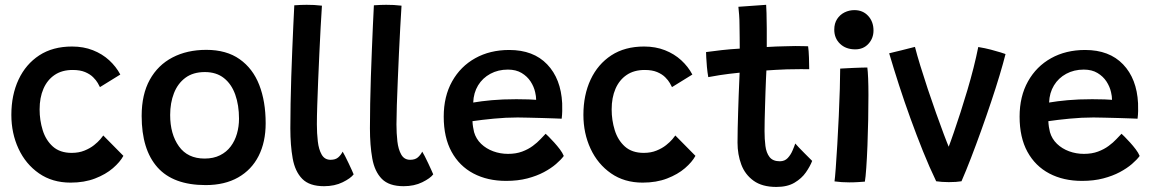

<svg xmlns="http://www.w3.org/2000/svg" viewBox="-20 -736 4671 778"><path d="M480 -104.5Q466.5 -79.5 437.5 -54.5Q408.5 -29.5 365.2 -12.8Q322 4 266 4Q192 4 138 -33.5Q84 -71 55 -133.5Q26 -196 26 -270.5Q26 -351 55.2 -413.5Q84.5 -476 139.2 -511.8Q194 -547.5 272 -547.5Q318.5 -547.5 356.5 -532.5Q394.5 -517.5 422.5 -491.8Q450.5 -466 467.5 -434L385 -383Q382.5 -388.5 376.2 -399.5Q370 -410.5 357.5 -423Q345 -435.5 324.8 -444Q304.5 -452.5 274.5 -452.5Q231 -452.5 201.2 -432.2Q171.5 -412 156 -376.2Q140.5 -340.5 140.5 -292.5Q140.5 -249 153 -208.5Q165.5 -168 194.2 -142.2Q223 -116.5 270.5 -116.5Q299.5 -116.5 322.2 -125.8Q345 -135 361 -147.8Q377 -160.5 386.5 -171.8Q396 -183 398.5 -187Z M813.5 14Q682 14 618 -58Q554 -130 554 -266Q554 -353.5 587 -413Q620 -472.5 679 -503.2Q738 -534 816 -534Q897.5 -534 951 -496.2Q1004.5 -458.5 1030.5 -391.8Q1056.5 -325 1056.5 -236.5Q1056.5 -160.5 1028 -104.2Q999.5 -48 945 -17Q890.5 14 813.5 14ZM809 -93.5Q845 -93.5 871.5 -106.8Q898 -120 915 -142.8Q932 -165.5 940.2 -194.5Q948.5 -223.5 948.5 -255Q948.5 -310 933.2 -352.8Q918 -395.5 887.2 -419.8Q856.5 -444 810 -444Q762.5 -444 731.2 -420.8Q700 -397.5 684.8 -358.2Q669.5 -319 669.5 -270Q669.5 -192.5 705 -143Q740.5 -93.5 809 -93.5Z M1413 -29.5Q1401 -13.5 1368.5 2.5Q1336 18.5 1293 18.5Q1234 18.5 1204.8 -11.2Q1175.5 -41 1166 -94Q1156.5 -147 1156.5 -216Q1156.5 -263 1157.5 -316.2Q1158.5 -369.5 1160.2 -424.5Q1162 -479.5 1164.2 -532.2Q1166.5 -585 1168.5 -631.8Q1170.5 -678.5 1172.5 -714.5Q1200 -716.5 1222.5 -716.5Q1238 -716.5 1252.8 -715.8Q1267.5 -715 1284.5 -713Q1282 -674.5 1279.2 -624Q1276.5 -573.5 1274 -518.2Q1271.5 -463 1269.2 -409Q1267 -355 1265.5 -309Q1264 -263 1264 -232Q1264 -196 1267.8 -163.2Q1271.5 -130.5 1283.5 -109.5Q1295.5 -88.5 1319.5 -88.5Q1339 -88.5 1350 -97.8Q1361 -107 1368.5 -121.5Q1371.5 -117 1378.2 -103.8Q1385 -90.5 1392.5 -74.8Q1400 -59 1405.8 -46.2Q1411.5 -33.5 1413 -29.5Z M1735.5 -29.5Q1723.5 -13.5 1691 2.5Q1658.5 18.5 1615.5 18.5Q1556.5 18.5 1527.2 -11.2Q1498 -41 1488.5 -94Q1479 -147 1479 -216Q1479 -263 1480 -316.2Q1481 -369.5 1482.8 -424.5Q1484.5 -479.5 1486.8 -532.2Q1489 -585 1491 -631.8Q1493 -678.5 1495 -714.5Q1522.5 -716.5 1545 -716.5Q1560.5 -716.5 1575.2 -715.8Q1590 -715 1607 -713Q1604.5 -674.5 1601.8 -624Q1599 -573.5 1596.5 -518.2Q1594 -463 1591.8 -409Q1589.5 -355 1588 -309Q1586.5 -263 1586.5 -232Q1586.5 -196 1590.2 -163.2Q1594 -130.5 1606 -109.5Q1618 -88.5 1642 -88.5Q1661.5 -88.5 1672.5 -97.8Q1683.5 -107 1691 -121.5Q1694 -117 1700.8 -103.8Q1707.5 -90.5 1715 -74.8Q1722.5 -59 1728.2 -46.2Q1734 -33.5 1735.5 -29.5Z M2264.5 -104Q2253.5 -89 2233.2 -71.5Q2213 -54 2184 -38.5Q2155 -23 2116.8 -13Q2078.5 -3 2031 -3Q1955.5 -3 1898.5 -33Q1841.5 -63 1809.8 -121Q1778 -179 1778 -263.5Q1778 -345.5 1812 -406.2Q1846 -467 1905.8 -500.2Q1965.5 -533.5 2043.5 -533.5Q2141.5 -533.5 2197.2 -475.2Q2253 -417 2258 -317.5Q2258.5 -301 2258.2 -286.2Q2258 -271.5 2256 -255Q2249 -255.5 2227.2 -256.2Q2205.5 -257 2177.2 -257.8Q2149 -258.5 2122 -259.2Q2095 -260 2077.5 -260Q2029.5 -260 1980.5 -255.2Q1931.5 -250.5 1894.5 -245Q1895 -233 1896.8 -221.8Q1898.5 -210.5 1901 -200.5Q1909 -173 1929.5 -153.2Q1950 -133.5 1978.5 -123Q2007 -112.5 2038.5 -112.5Q2071 -112.5 2095.8 -121.8Q2120.5 -131 2139 -144.8Q2157.5 -158.5 2170 -172Q2182.5 -185.5 2191 -194Q2194 -191.5 2203.8 -181.8Q2213.5 -172 2225.8 -158.5Q2238 -145 2248.8 -130.8Q2259.5 -116.5 2264.5 -104ZM1897.5 -320.5Q1929 -326 1972.5 -330Q2016 -334 2072 -334Q2101.5 -334 2122.5 -333.2Q2143.5 -332.5 2152.5 -331.5Q2152.5 -346 2148.5 -362.5Q2143.5 -385 2130 -405.8Q2116.5 -426.5 2093.8 -440.2Q2071 -454 2038 -454Q1998.5 -454 1967 -437Q1935.5 -420 1917.2 -390Q1899 -360 1897.5 -320.5Z M2798 -104.5Q2784.5 -79.5 2755.5 -54.5Q2726.5 -29.5 2683.2 -12.8Q2640 4 2584 4Q2510 4 2456 -33.5Q2402 -71 2373 -133.5Q2344 -196 2344 -270.5Q2344 -351 2373.2 -413.5Q2402.5 -476 2457.2 -511.8Q2512 -547.5 2590 -547.5Q2636.5 -547.5 2674.5 -532.5Q2712.5 -517.5 2740.5 -491.8Q2768.5 -466 2785.5 -434L2703 -383Q2700.5 -388.5 2694.2 -399.5Q2688 -410.5 2675.5 -423Q2663 -435.5 2642.8 -444Q2622.5 -452.5 2592.5 -452.5Q2549 -452.5 2519.2 -432.2Q2489.5 -412 2474 -376.2Q2458.5 -340.5 2458.5 -292.5Q2458.5 -249 2471 -208.5Q2483.5 -168 2512.2 -142.2Q2541 -116.5 2588.5 -116.5Q2617.5 -116.5 2640.2 -125.8Q2663 -135 2679 -147.8Q2695 -160.5 2704.5 -171.8Q2714 -183 2716.5 -187Z M3271 -84Q3262.5 -62 3245.5 -37.5Q3228.5 -13 3199.5 4.2Q3170.5 21.5 3126 21.5Q3068.5 21.5 3033.8 -3.5Q2999 -28.5 2983.8 -69.2Q2968.5 -110 2968.5 -158Q2968.5 -184 2969.2 -216.5Q2970 -249 2971 -283.5Q2972 -318 2973.2 -349.5Q2974.5 -381 2975.5 -405.2Q2976.5 -429.5 2977 -441.5Q2931.5 -437 2896.2 -431.5Q2861 -426 2850 -423.5Q2846.5 -443 2844.5 -464.8Q2842.5 -486.5 2841.8 -503.2Q2841 -520 2841 -525Q2869 -529 2905 -533Q2941 -537 2977.5 -539Q2977.5 -556.5 2977.2 -584Q2977 -611.5 2976.5 -635.5Q2976.5 -656 2975 -675.8Q2973.5 -695.5 2972 -708.5L3084.5 -716.5Q3085 -709 3086 -683Q3087 -657 3087 -620Q3087 -604.5 3087 -583.8Q3087 -563 3087 -545.5Q3103 -546.5 3125 -547.5Q3147 -548.5 3160 -548.5Q3183 -549.5 3203 -549.5Q3223 -549.5 3237 -549Q3251 -548.5 3254.5 -548.5Q3257 -531.5 3258 -503.2Q3259 -475 3259 -455.5Q3254 -456 3225.2 -455.8Q3196.5 -455.5 3168.5 -455Q3149 -454.5 3125 -453Q3101 -451.5 3085.5 -450.5Q3085 -438 3083.8 -415Q3082.5 -392 3081.8 -363.2Q3081 -334.5 3080 -304.8Q3079 -275 3078.5 -248.5Q3078 -222 3078 -204.5Q3078 -172.5 3081.5 -144.8Q3085 -117 3098.2 -99.8Q3111.5 -82.5 3140 -82.5Q3159.5 -82.5 3171.8 -95.5Q3184 -108.5 3191.2 -125.5Q3198.5 -142.5 3202.5 -154.5Q3207.5 -148.5 3217.5 -138Q3227.5 -127.5 3238.8 -116.2Q3250 -105 3259 -96Q3268 -87 3271 -84Z M3484.5 0Q3476.5 0.5 3458.8 1.8Q3441 3 3421.5 3Q3406 3 3390.8 2Q3375.5 1 3361.5 -1Q3363.5 -14 3366.5 -54.5Q3369.5 -95 3372.8 -150.5Q3376 -206 3378.8 -265.2Q3381.5 -324.5 3383 -375.8Q3384.5 -427 3384.5 -458Q3391.5 -458.5 3406.2 -459.2Q3421 -460 3438 -460.8Q3455 -461.5 3470.5 -462Q3486 -462.5 3494.5 -462.5Q3496.5 -448 3497.8 -418Q3499 -388 3499 -351Q3499 -304.5 3498 -250.8Q3497 -197 3495 -146Q3493 -95 3490.2 -55.8Q3487.5 -16.5 3484.5 0ZM3445.5 -536Q3407.5 -536 3384 -558.5Q3360.5 -581 3360.5 -616Q3360.5 -641 3372 -658.8Q3383.5 -676.5 3402.2 -685.8Q3421 -695 3442 -695Q3476.5 -695 3498 -671.5Q3519.5 -648 3519.5 -612.5Q3519.5 -581 3499 -558.5Q3478.5 -536 3445.5 -536Z M3944 -545.5Q3971.5 -541 3995.2 -534.8Q4019 -528.5 4035 -523.5Q4051 -518.5 4054.5 -517Q4045.5 -481 4030.5 -431Q4015.5 -381 3996.2 -323.5Q3977 -266 3956 -207.5Q3935 -149 3914.5 -95.8Q3894 -42.5 3876 -1.5Q3856 2 3824.5 2Q3810.5 2 3797 1Q3783.5 0 3773.5 -1.5Q3746 -58.5 3720 -123.2Q3694 -188 3669.5 -255.5Q3645 -323 3623.2 -390.2Q3601.5 -457.5 3583 -520Q3590 -522 3603.2 -525Q3616.5 -528 3632.2 -532Q3648 -536 3662.8 -539.8Q3677.5 -543.5 3687.5 -546Q3695.5 -514.5 3709.2 -469.8Q3723 -425 3739.5 -375.2Q3756 -325.5 3773 -278Q3790 -230.5 3804.2 -192.5Q3818.5 -154.5 3827.5 -133.5L3820.5 -131.5Q3832 -161.5 3845.2 -200Q3858.5 -238.5 3872.5 -282Q3886.5 -325.5 3900 -371Q3913.5 -416.5 3924.8 -461Q3936 -505.5 3944 -545.5Z M4598 -104Q4587 -89 4566.8 -71.5Q4546.5 -54 4517.5 -38.5Q4488.5 -23 4450.2 -13Q4412 -3 4364.5 -3Q4289 -3 4232 -33Q4175 -63 4143.2 -121Q4111.5 -179 4111.5 -263.5Q4111.5 -345.5 4145.5 -406.2Q4179.5 -467 4239.2 -500.2Q4299 -533.5 4377 -533.5Q4475 -533.5 4530.8 -475.2Q4586.5 -417 4591.5 -317.5Q4592 -301 4591.8 -286.2Q4591.5 -271.5 4589.5 -255Q4582.5 -255.5 4560.8 -256.2Q4539 -257 4510.8 -257.8Q4482.5 -258.5 4455.5 -259.2Q4428.5 -260 4411 -260Q4363 -260 4314 -255.2Q4265 -250.5 4228 -245Q4228.5 -233 4230.2 -221.8Q4232 -210.5 4234.5 -200.5Q4242.5 -173 4263 -153.2Q4283.5 -133.5 4312 -123Q4340.5 -112.5 4372 -112.5Q4404.5 -112.5 4429.2 -121.8Q4454 -131 4472.5 -144.8Q4491 -158.5 4503.5 -172Q4516 -185.5 4524.5 -194Q4527.5 -191.5 4537.2 -181.8Q4547 -172 4559.2 -158.5Q4571.5 -145 4582.2 -130.8Q4593 -116.5 4598 -104ZM4231 -320.5Q4262.5 -326 4306 -330Q4349.5 -334 4405.5 -334Q4435 -334 4456 -333.2Q4477 -332.5 4486 -331.5Q4486 -346 4482 -362.5Q4477 -385 4463.5 -405.8Q4450 -426.5 4427.2 -440.2Q4404.5 -454 4371.5 -454Q4332 -454 4300.5 -437Q4269 -420 4250.8 -390Q4232.5 -360 4231 -320.5Z"/></svg>

Font: Grandstander Thin Medium
Style: Regular
Weight: 500
Version: Version 1.200